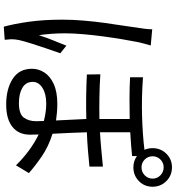

<svg xmlns="http://www.w3.org/2000/svg" viewBox="24 -924 951 1040"><g transform="rotate(90 500.0 -403.5)"><path d="M545 39Q462 39 407 4Q352 -31 352 -101Q352 -136 372 -167.5Q392 -199 434.5 -218.5Q477 -238 543 -238Q566 -238 588.5 -236Q611 -234 632 -231Q630 -269 628 -312Q626 -355 624 -395Q504 -392 383 -398L382 -471Q444 -467 505 -466Q566 -465 624 -466V-630Q571 -629 514 -629Q457 -629 398 -632V-702Q508 -694 609 -697Q710 -700 791 -710Q782 -730 782 -754Q782 -798 812 -828.5Q842 -859 886 -859Q930 -859 960.5 -828.5Q991 -798 991 -754Q991 -710 960.5 -680Q930 -650 886 -650Q852 -650 825 -669V-643Q797 -640 764 -637.5Q731 -635 696 -633V-469Q746 -472 793 -476.5Q840 -481 882 -485V-412Q842 -408 795.5 -404Q749 -400 696 -398Q697 -351 699.5 -303.5Q702 -256 704 -212Q774 -190 827 -153.5Q880 -117 917 -84L875 -14Q838 -52 795.5 -83.5Q753 -115 708 -137L709 -90Q709 -29 667 5Q625 39 545 39ZM124 52Q109 -2 97.5 -82.5Q86 -163 86 -265Q86 -320 91 -380Q96 -440 104 -497Q112 -554 119.5 -602Q127 -650 131 -681Q134 -698 136 -717Q138 -736 138 -752L226 -744Q222 -731 216.5 -711Q211 -691 208 -677Q201 -642 192.5 -591.5Q184 -541 176.5 -485Q169 -429 164.5 -375Q160 -321 160 -279Q160 -208 170 -138Q181 -172 197.5 -214Q214 -256 227 -287L268 -254Q256 -220 241.5 -177.5Q227 -135 215 -96.5Q203 -58 197 -33Q192 -10 192 12Q193 19 193.5 29Q194 39 195 47ZM538 -30Q597 -30 616.5 -56.5Q636 -83 636 -123L635 -165Q612 -171 588 -174.5Q564 -178 541 -178Q488 -178 455.5 -157.5Q423 -137 423 -105Q423 -68 454.5 -49Q486 -30 538 -30ZM886 -694Q911 -694 929 -711.5Q947 -729 947 -754Q947 -779 929 -796.5Q911 -814 886 -814Q861 -814 843.5 -796.5Q826 -779 826 -754Q826 -729 843.5 -711.5Q861 -694 886 -694Z"/></g></svg>

Font: Chocolate Classical Sans
Style: Regular
Weight: 400
Designer: 田海東、宇文滿月
Foundry: Moonlit Owen
Version: Version 1.001